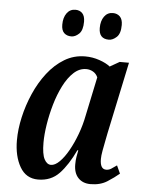

<svg xmlns="http://www.w3.org/2000/svg" viewBox="-54 -789 632 842"><g transform="rotate(5 262.5 -368.0)"><path d="M145 10Q92 10 65 -37Q38 -84 38 -154Q38 -202 50 -255.5Q62 -309 84.5 -360.5Q107 -412 139.5 -454Q172 -496 213.5 -521Q255 -546 305 -546Q337 -546 367.5 -535.5Q398 -525 415 -511L457 -535H498L431 -218Q429 -207 424.5 -185Q420 -163 416 -140.5Q412 -118 412 -104Q412 -59 439 -59Q451 -59 461 -65.5Q471 -72 485 -82L501 -47Q480 -29 449.5 -9.5Q419 10 376 10Q342 10 322 -11Q302 -32 302 -70Q302 -89 304.5 -103.5Q307 -118 310 -133H306Q275 -67 238.5 -28.5Q202 10 145 10ZM196 -59Q214 -59 234 -79Q254 -99 272.5 -132Q291 -165 306 -205.5Q321 -246 329 -288L365 -459Q358 -475 344 -483Q330 -491 314 -491Q284 -491 259 -468Q234 -445 214.5 -406.5Q195 -368 182 -323Q169 -278 162 -233.5Q155 -189 155 -154Q155 -103 166.5 -81Q178 -59 196 -59ZM401 -628Q357 -628 357 -676Q357 -707 371 -726.5Q385 -746 409 -746Q428 -746 440 -734Q452 -722 452 -697Q452 -659 435 -643.5Q418 -628 401 -628ZM236 -628Q216 -628 204 -639.5Q192 -651 192 -676Q192 -707 206 -726.5Q220 -746 244 -746Q263 -746 274.5 -734Q286 -722 286 -697Q286 -659 269.5 -643.5Q253 -628 236 -628Z"/></g></svg>

Font: Noto Serif ExtraCondensed SemiBold
Style: Italic
Weight: 600
Width: 2
Italic angle: -12°
Designer: Monotype Design Team
Foundry: Monotype Imaging Inc.
Version: Version 2.013